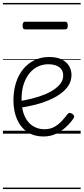

<svg xmlns="http://www.w3.org/2000/svg" viewBox="-20 -905 566 1300"><path d="M276 19Q208 19 162.5 -13Q117 -45 94 -100.5Q71 -156 71 -225Q71 -290 88 -344Q105 -398 137 -437Q169 -476 213.5 -497.5Q258 -519 313 -519Q365 -519 398 -502.5Q431 -486 447.5 -458.5Q464 -431 464 -397Q464 -359 444.5 -327.5Q425 -296 390.5 -271Q356 -246 311.5 -227Q267 -208 217.5 -195.5Q168 -183 118 -176L117 -221Q154 -227 194 -237Q234 -247 272.5 -261.5Q311 -276 341.5 -296Q372 -316 390 -340Q408 -364 408 -394Q408 -431 381 -450.5Q354 -470 306 -470Q272 -470 240 -456Q208 -442 182.5 -412.5Q157 -383 141.5 -338.5Q126 -294 126 -234Q126 -164 147 -118.5Q168 -73 203 -51.5Q238 -30 280 -30Q321 -30 350 -47Q379 -64 400.5 -88Q422 -112 438 -133Q445 -141 453 -140.5Q461 -140 470 -134Q478 -128 481 -120.5Q484 -113 478 -104Q459 -75 428.5 -46.5Q398 -18 360 0.5Q322 19 276 19ZM152 -706Q141 -706 137 -712.5Q133 -719 133 -731Q133 -744 137 -751Q141 -758 152 -758H420Q431 -758 435 -751Q439 -744 439 -731Q439 -719 435 -712.5Q431 -706 420 -706ZM0 365H526V375H0ZM0 -20H526V0H0ZM0 -505H526V-500H0ZM0 -885H526V-875H0Z"/></svg>

Font: Playwrite AT Guides
Style: Regular
Weight: 400
Designer: Veronika Burian, José Scaglione
Foundry: TypeTogether
Version: Version 1.003